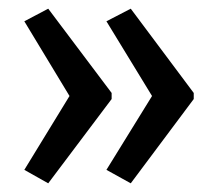

<svg xmlns="http://www.w3.org/2000/svg" viewBox="-20 -485 500 442"><path d="M426 -257 281 -63 225 -94 330 -264 225 -436 281 -465 426 -271ZM237 -257 91 -63 36 -94 140 -264 36 -436 91 -465 237 -271Z"/></svg>

Font: Noto Sans Arabic ExtraCondensed
Style: Regular
Weight: 400
Width: 2
Designer: Monotype Design Team, Nadine Chahine, Nizar Qandah and Khaled Hosny
Foundry: Monotype Imaging Inc.
Version: Version 2.012